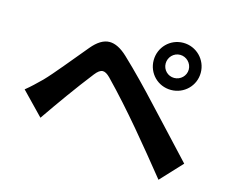

<svg xmlns="http://www.w3.org/2000/svg" viewBox="-103 -883 1206 1020"><g transform="rotate(15 500.0 -373.5)"><path d="M657 -612C657 -540 714 -483 786 -483C858 -483 916 -540 916 -612C916 -684 858 -742 786 -742C714 -742 657 -684 657 -612ZM723 -612C723 -647 751 -676 786 -676C821 -676 850 -647 850 -612C850 -577 821 -549 786 -549C751 -549 723 -577 723 -612ZM35 -285 155 -161C224 -261 295 -361 370 -457C385 -476 398 -486 412 -486C424 -486 437 -478 452 -463C592 -319 720 -161 846 -5L956 -123C879 -205 777 -316 710 -387C650 -452 573 -532 506 -595C470 -629 437 -645 407 -645C373 -645 341 -624 310 -587C241 -505 163 -407 118 -361C87 -331 65 -309 35 -285Z"/></g></svg>

Font: DAIFUKU Sans JP
Style: Bold
Weight: 700
Designer: Original font ‘Source Han Sans JP’ : Ryoko NISHIZUKA  (kana, bopomofo & ideographs); Paul D. Hunt (Latin, Greek & Cyrill
Foundry: Daifuku
Version: Version 1.001